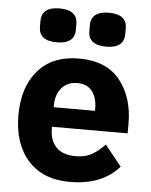

<svg xmlns="http://www.w3.org/2000/svg" viewBox="-54 -796 670 852"><g transform="rotate(5 281.0 -369.5)"><path d="M97 -663V-688Q97 -751 177 -751Q257 -751 257 -688V-663Q257 -600 177 -600Q97 -600 97 -663ZM317 -663V-688Q317 -751 397 -751Q477 -751 477 -688V-663Q477 -600 397 -600Q317 -600 317 -663ZM288 12Q169 12 102.5 -62Q36 -136 36 -263Q36 -389 100.5 -463Q165 -537 282 -537Q405 -537 465.5 -461Q526 -385 526 -269V-225H189V-217Q189 -164 218 -134Q247 -104 305 -104Q347 -104 375.5 -120Q404 -136 434 -167L508 -75Q432 12 288 12ZM285 -428Q241 -428 215 -398.5Q189 -369 189 -320V-312H373V-321Q373 -370 350.5 -399Q328 -428 285 -428Z"/></g></svg>

Font: Aneliza
Style: Bold
Weight: 700
Designer: Mike Abbink, Paul van der Laan, Pieter van Rosmalen
Foundry: Bold Monday
Version: Version 3.0